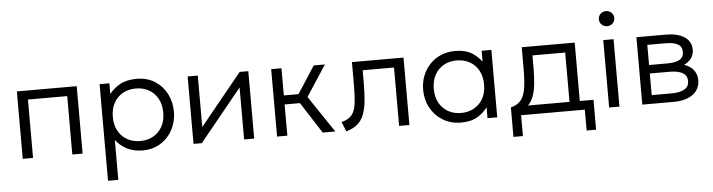

<svg xmlns="http://www.w3.org/2000/svg" viewBox="-51 -928 5112 1376"><g transform="rotate(-5 2504.5 -240.0)"><path d="M82 0V-485H512.5V0H438.5V-420H156V0Z M677 210V-485H747.5V-408Q778.5 -448 825.5 -474Q872.5 -500 946 -500Q1018.5 -500 1073.8 -465.5Q1129 -431 1159.8 -372.5Q1190.5 -314 1190.5 -242.5Q1190.5 -189.5 1172.8 -142.8Q1155 -96 1122.5 -60.5Q1090 -25 1045 -5Q1000 15 945.5 15Q878.5 15 830.5 -10.2Q782.5 -35.5 751 -77V210ZM932.5 -53.5Q985.5 -53.5 1026.5 -76.8Q1067.5 -100 1090.8 -142.2Q1114 -184.5 1114 -242.5Q1114 -300.5 1090.5 -343Q1067 -385.5 1026.2 -408.5Q985.5 -431.5 932.5 -431.5Q879.5 -431.5 838.5 -408.5Q797.5 -385.5 774.2 -343Q751 -300.5 751 -242.5Q751 -184.5 774.2 -142.2Q797.5 -100 838.5 -76.8Q879.5 -53.5 932.5 -53.5Z M1310.5 0V-485H1383.5V-115L1685 -485H1747V0H1674.5V-374L1370 0Z M2240 0 2072.5 -260.5 2217.5 -485H2298L2153.5 -263.5L2330.5 0ZM1911.5 0V-485H1985.5V-289.5H2130V-224.5H1985.5V0Z M2409.5 6 2381 -63Q2432 -76 2455.8 -105.8Q2479.5 -135.5 2486 -190.5Q2492.5 -245.5 2492.5 -334V-485H2863.5V0H2789.5V-420H2564V-334Q2564 -253.5 2557.8 -195.5Q2551.5 -137.5 2535 -97.5Q2518.5 -57.5 2488.2 -32.8Q2458 -8 2409.5 6Z M3235.5 15Q3161 15 3104.2 -19.5Q3047.5 -54 3015.5 -112.5Q2983.5 -171 2983.5 -242.5Q2983.5 -296 3001.8 -342.8Q3020 -389.5 3053.5 -425Q3087 -460.5 3133.5 -480.2Q3180 -500 3235.5 -500Q3310.5 -500 3359 -468.8Q3407.5 -437.5 3436.5 -390.5L3425.5 -374.5V-485H3495.5V0H3425.5V-110.5L3436.5 -94.5Q3407.5 -47.5 3359 -16.2Q3310.5 15 3235.5 15ZM3241 -53.5Q3293.5 -53.5 3334.5 -76.8Q3375.5 -100 3398.8 -142.2Q3422 -184.5 3422 -242.5Q3422 -300.5 3398.8 -343Q3375.5 -385.5 3334.5 -408.5Q3293.5 -431.5 3241 -431.5Q3188 -431.5 3147.2 -408.5Q3106.5 -385.5 3083.2 -343Q3060 -300.5 3060 -242.5Q3060 -184.5 3083.2 -142.2Q3106.5 -100 3147.2 -76.8Q3188 -53.5 3241 -53.5Z M4021 0V-420H3785.5V-334Q3785.5 -261 3779 -206.2Q3772.5 -151.5 3755 -113Q3737.5 -74.5 3705.5 -50.2Q3673.5 -26 3623 -14.5L3599 -62Q3648 -74.5 3672.8 -105.8Q3697.5 -137 3705.8 -192.5Q3714 -248 3714 -334V-485H4095V0ZM3599 150V-62L3655.5 -55L3666.5 -65H4193.5V150H4125.5V0H3667V150Z M4300.5 0V-485H4374.5V0ZM4337.5 -582Q4314.5 -582 4298.2 -597.5Q4282 -613 4282 -636Q4282 -659.5 4298.2 -675Q4314.5 -690.5 4337.5 -690.5Q4360.5 -690.5 4376.8 -675Q4393 -659.5 4393 -636Q4393 -613 4376.8 -597.5Q4360.5 -582 4337.5 -582Z M4539 0V-485H4754Q4833.5 -485 4883.5 -453.2Q4933.5 -421.5 4933.5 -359Q4933.5 -333 4921.8 -311Q4910 -289 4888 -273Q4866 -257 4835 -249L4833.5 -265Q4893 -254 4923.5 -220.8Q4954 -187.5 4954 -139.5Q4954 -96.5 4931.2 -65.2Q4908.5 -34 4866.2 -17Q4824 0 4766.5 0ZM4612 -62H4756Q4815.5 -62 4848 -81.2Q4880.5 -100.5 4880.5 -140Q4880.5 -179.5 4848 -198.5Q4815.5 -217.5 4756 -217.5H4598.5V-278.5H4745Q4800.5 -278.5 4831 -295.2Q4861.5 -312 4861.5 -350.5Q4861.5 -389.5 4831.2 -406.5Q4801 -423.5 4745 -423.5H4612Z"/></g></svg>

Font: Geologica Cursive ExtraLight
Style: Regular
Weight: 250
Designer: Sindre Bremnes, Frode Helland
Foundry: Monokrom Skriftforlag AS
Version: Version 1.010;gftools[0.9.28]